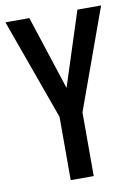

<svg xmlns="http://www.w3.org/2000/svg" viewBox="-82 -768 580 822"><g transform="rotate(-10 208.0 -357.0)"><path d="M209 -392 313 -714H416L258 -277V0H158V-275L0 -714H104Z"/></g></svg>

Font: Noto Sans ExtraCondensed Medium
Style: Regular
Weight: 500
Width: 2
Designer: Monotype Design Team
Foundry: Monotype Imaging Inc.
Version: Version 2.013; ttfautohint (v1.8.4.7-5d5b)